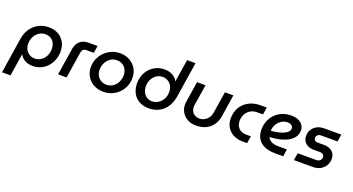

<svg xmlns="http://www.w3.org/2000/svg" viewBox="-60 -1475 4483 2438"><g transform="rotate(20 2181.5 -255.5)"><path d="M-4 219 70 -259Q83 -341 124 -400Q165 -459 227 -490.5Q289 -522 362 -522Q435 -522 489 -492.5Q543 -463 574 -409Q605 -355 605 -282Q605 -224 585.5 -171Q566 -118 530 -77Q494 -36 443.5 -12.5Q393 11 333 11Q271 11 225 -15Q179 -41 159 -84H158L111 219ZM325 -87Q371 -87 408 -111.5Q445 -136 467 -178.5Q489 -221 489 -274Q489 -319 472 -352.5Q455 -386 424 -405Q393 -424 349 -424Q305 -424 267.5 -400Q230 -376 207.5 -334.5Q185 -293 184 -241Q183 -196 201 -161.5Q219 -127 251 -107Q283 -87 325 -87Z M674 0 731 -365Q742 -434 786 -472Q830 -510 899 -510H1022L1007 -412H904Q880 -412 864.5 -398.5Q849 -385 845 -360L789 0Z M1287 12Q1215 12 1158 -18.5Q1101 -49 1067 -104.5Q1033 -160 1033 -232Q1033 -293 1056.5 -345.5Q1080 -398 1120.5 -438Q1161 -478 1214 -500Q1267 -522 1327 -522Q1397 -522 1454 -491Q1511 -460 1544 -405Q1577 -350 1577 -277Q1577 -217 1555 -164.5Q1533 -112 1493 -72Q1453 -32 1400.5 -10Q1348 12 1287 12ZM1293 -86Q1345 -86 1383 -113Q1421 -140 1441 -182.5Q1461 -225 1461 -273Q1461 -317 1443 -351Q1425 -385 1393 -404.5Q1361 -424 1318 -424Q1268 -424 1230 -398Q1192 -372 1170.5 -329.5Q1149 -287 1149 -237Q1149 -195 1167 -160.5Q1185 -126 1218 -106Q1251 -86 1293 -86Z M1903 12Q1825 12 1769 -20Q1713 -52 1684 -109Q1655 -166 1655 -239Q1655 -298 1675 -349.5Q1695 -401 1731.5 -439.5Q1768 -478 1817.5 -500Q1867 -522 1925 -522Q1971 -522 2006 -509Q2041 -496 2066 -474.5Q2091 -453 2103 -427H2104L2152 -730H2266L2192 -258Q2179 -170 2138 -109.5Q2097 -49 2036.5 -18.5Q1976 12 1903 12ZM1912 -86Q1959 -86 1996 -111.5Q2033 -137 2054.5 -178Q2076 -219 2077 -267Q2078 -316 2058 -351.5Q2038 -387 2005.5 -405.5Q1973 -424 1934 -424Q1888 -424 1852 -399.5Q1816 -375 1794.5 -334Q1773 -293 1773 -243Q1773 -198 1790 -162Q1807 -126 1838.5 -106Q1870 -86 1912 -86Z M2857 -510 2811 -214Q2801 -146 2766 -95Q2731 -44 2674.5 -16Q2618 12 2540 12Q2473 12 2423 -15.5Q2373 -43 2346 -90Q2319 -137 2319 -194Q2319 -203 2320.5 -214.5Q2322 -226 2323 -236L2366 -510H2481L2436 -228Q2435 -221 2434.5 -214.5Q2434 -208 2434 -202Q2434 -151 2466 -118.5Q2498 -86 2553 -86Q2587 -86 2617.5 -102.5Q2648 -119 2669.5 -149Q2691 -179 2697 -221L2743 -510Z M3163 0Q3099 0 3044.5 -27Q2990 -54 2957.5 -104.5Q2925 -155 2925 -224Q2925 -314 2965 -378Q3005 -442 3072 -476Q3139 -510 3222 -510H3309L3293 -412H3214Q3162 -412 3123 -388Q3084 -364 3063 -324Q3042 -284 3042 -236Q3042 -189 3061 -158.5Q3080 -128 3110.5 -113Q3141 -98 3175 -98H3244L3228 0Z M3610 0Q3531 0 3470 -23.5Q3409 -47 3374.5 -97.5Q3340 -148 3340 -226Q3340 -290 3362.5 -344.5Q3385 -399 3425 -438.5Q3465 -478 3519.5 -500Q3574 -522 3638 -522Q3697 -522 3736.5 -503Q3776 -484 3796 -452.5Q3816 -421 3816 -385Q3816 -335 3790.5 -297Q3765 -259 3721 -233Q3677 -207 3619 -191.5Q3561 -176 3496 -172Q3487 -171 3480.5 -171Q3474 -171 3468 -172Q3482 -137 3518.5 -117.5Q3555 -98 3618 -98H3730L3716 0ZM3457 -252Q3462 -252 3467 -252Q3472 -252 3478 -252Q3536 -259 3577.5 -270.5Q3619 -282 3646 -297.5Q3673 -313 3685.5 -330.5Q3698 -348 3698 -367Q3698 -391 3678 -407.5Q3658 -424 3621 -424Q3577 -424 3539.5 -399.5Q3502 -375 3480 -336Q3458 -297 3457 -255Q3457 -254 3457 -253.5Q3457 -253 3457 -252Z M3860 -1 3876 -99H4128Q4149 -99 4163.5 -107Q4178 -115 4186.5 -129Q4195 -143 4195 -159Q4195 -181 4180 -195.5Q4165 -210 4137 -210H4054Q4006 -210 3971.5 -227Q3937 -244 3918.5 -275Q3900 -306 3900 -347Q3900 -389 3921.5 -426.5Q3943 -464 3984.5 -487.5Q4026 -511 4087 -511H4316L4300 -413H4076Q4057 -413 4043.5 -405.5Q4030 -398 4023 -386.5Q4016 -375 4015 -361Q4015 -339 4028.5 -326Q4042 -313 4069 -313H4151Q4201 -313 4235.5 -296Q4270 -279 4288.5 -249Q4307 -219 4307 -178Q4307 -130 4283.5 -89.5Q4260 -49 4217 -25Q4174 -1 4116 -1Z"/></g></svg>

Font: MuseoModerno Thin Medium
Style: Italic
Weight: 500
Italic angle: -9°
Version: Version 1.003